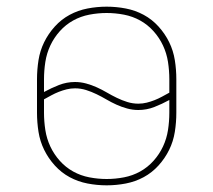

<svg xmlns="http://www.w3.org/2000/svg" viewBox="-20 -548 640 576"><path d="M300 8Q271 8 242.5 2.5Q214 -3 189 -16.5Q164 -30 144.5 -51.5Q125 -73 112.5 -98.5Q100 -124 95.5 -152.5Q91 -181 91 -210V-310Q91 -339 95.5 -367.5Q100 -396 112.5 -421.5Q125 -447 144.5 -468.5Q164 -490 189 -503.5Q214 -517 242.5 -522.5Q271 -528 300 -528Q329 -528 357.5 -522.5Q386 -517 411 -503.5Q436 -490 455.5 -468.5Q475 -447 487.5 -421.5Q500 -396 504.5 -367.5Q509 -339 509 -310V-210Q509 -181 504.5 -152.5Q500 -124 487.5 -98.5Q475 -73 455.5 -51.5Q436 -30 411 -16.5Q386 -3 357.5 2.5Q329 8 300 8ZM395 -237Q408 -237 420 -240Q432 -243 443.5 -247.5Q455 -252 466 -258Q477 -264 488 -270V-310Q488 -336 484 -362Q480 -388 469 -411.5Q458 -435 440.5 -454.5Q423 -474 400.5 -486.5Q378 -499 352 -504Q326 -509 300 -509Q274 -509 248 -504Q222 -499 199.5 -486.5Q177 -474 159.5 -454.5Q142 -435 131 -411.5Q120 -388 116 -362Q112 -336 112 -310V-272Q134 -284 157 -293Q180 -302 205 -302Q222 -302 238.5 -297.5Q255 -293 270.5 -286Q286 -279 300.5 -270.5Q315 -262 330.5 -254.5Q346 -247 362 -242Q378 -237 395 -237ZM300 -11Q326 -11 352 -16Q378 -21 400.5 -33.5Q423 -46 440.5 -65.5Q458 -85 469 -108.5Q480 -132 484 -158Q488 -184 488 -210V-248Q466 -236 443 -227Q420 -218 395 -218Q378 -218 361.5 -222.5Q345 -227 329.5 -234Q314 -241 299.5 -249.5Q285 -258 269.5 -265.5Q254 -273 238 -278Q222 -283 205 -283Q192 -283 180 -280Q168 -277 156.5 -272.5Q145 -268 134 -262Q123 -256 112 -250V-210Q112 -184 116 -158Q120 -132 131 -108.5Q142 -85 159.5 -65.5Q177 -46 199.5 -33.5Q222 -21 248 -16Q274 -11 300 -11Z"/></svg>

Font: Iosevka Aile Thin
Style: Regular
Weight: 100
Designer: Belleve Invis
Foundry: Belleve Invis
Version: Version 31.1.0; ttfautohint (v1.8.4)